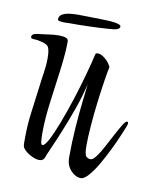

<svg xmlns="http://www.w3.org/2000/svg" viewBox="-65 -563 488 615"><g transform="rotate(10 179.0 -256.0)"><path d="M239 1Q222 1 206.5 -15.5Q191 -32 191 -58Q191 -107 194.5 -155.5Q198 -204 202.5 -242.5Q207 -281 209 -299Q199 -257 184 -215Q169 -173 154 -136.5Q139 -100 128 -75.5Q117 -51 115 -44Q111 -33 98 -33Q88 -33 75 -39Q62 -45 52.5 -53.5Q43 -62 42 -68Q41 -73 41 -79.5Q41 -86 41 -93Q41 -139 47 -181.5Q53 -224 58 -266Q60 -285 64 -310Q68 -335 68 -358Q68 -368 67 -377.5Q66 -387 63 -394Q59 -402 43 -406.5Q27 -411 16 -411Q4 -411 4 -417Q4 -428 25 -430Q44 -432 60 -434.5Q76 -437 91 -437Q105 -437 113.5 -434Q122 -431 122 -423Q122 -385 115 -331.5Q108 -278 100.5 -222Q93 -166 93 -121Q93 -107 94 -94.5Q95 -82 100 -82Q107 -82 119 -104Q131 -127 145.5 -165Q160 -203 174 -246.5Q188 -290 199 -330Q210 -370 216 -397Q217 -402 224 -402Q235 -402 248.5 -390.5Q262 -379 268 -365Q265 -353 260 -321Q255 -289 250 -249Q245 -209 242 -170.5Q239 -132 239 -106Q239 -75 245.5 -69.5Q252 -64 259 -64Q267 -64 277.5 -78Q288 -92 299 -113Q310 -134 321 -154.5Q332 -175 340.5 -189Q349 -203 354 -203Q358 -203 358 -198Q358 -195 355 -187Q351 -177 341.5 -154.5Q332 -132 319 -105.5Q306 -79 292 -55Q278 -31 264 -15Q250 1 239 1ZM97 -481Q96 -481 87.5 -482Q79 -483 79 -487Q79 -499 89.5 -504.5Q100 -510 114 -511.5Q128 -513 138 -513Q150 -513 173.5 -512.5Q197 -512 219.5 -511.5Q242 -511 251 -510Q280 -507 280 -499Q280 -490 262 -487Q244 -485 213 -483.5Q182 -482 150.5 -481.5Q119 -481 97 -481Z"/></g></svg>

Font: Comforter
Style: Regular
Weight: 400
Designer: Robert E. Leuschke
Foundry: Robert E. Leuschke
Version: Version 1.013; ttfautohint (v1.8.3)